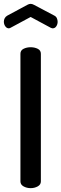

<svg xmlns="http://www.w3.org/2000/svg" viewBox="-40 -976 319 996"><path d="M119 0Q99 0 82.5 -9Q66 -18 66 -35V-697Q66 -715 82.5 -723Q99 -731 119 -731Q139 -731 155.5 -723Q172 -715 172 -697V-35Q172 -18 155.5 -9Q139 0 119 0ZM6 -829Q-5 -829 -12.5 -839.5Q-20 -850 -20 -864Q-20 -873 -15.5 -881.5Q-11 -890 -2 -895L102 -951Q111 -956 119 -956Q127 -956 136 -951L240 -896Q251 -891 255 -881.5Q259 -872 259 -863Q259 -850 252 -839.5Q245 -829 233 -829Q231 -829 228.5 -830Q226 -831 223 -832L119 -888L15 -832Q13 -831 10.5 -830Q8 -829 6 -829Z"/></svg>

Font: Dosis ExtraLight SemiBold
Style: Regular
Weight: 600
Version: Version 3.001; ttfautohint (v1.8.2)